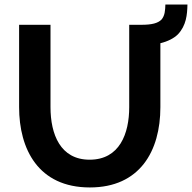

<svg xmlns="http://www.w3.org/2000/svg" viewBox="-20 -819 844 844"><path d="M707 -799C706 -773 705 -751 690 -733C674 -717 648 -710 601 -710H548V-348C548 -232 506 -117 374 -117C245 -117 202 -229 202 -348V-710H64V-348C64 -164 148 5 375 5C594 5 685 -154 685 -348V-629C718 -637 745 -651 762 -668C799 -707 803 -755 804 -799Z"/></svg>

Font: FIGSv2-sans-serif
Style: Bold
Weight: 700
Designer: Matt McInerney, Pablo Impallari, Rodrigo Fuenzalida,Mirko Velimirovic
Foundry: Matt McInerney, Pablo Impallari, Rodrigo Fuenzalida
Version: Version 4.021;hotconv 1.0.109;makeotfexe 2.5.65596